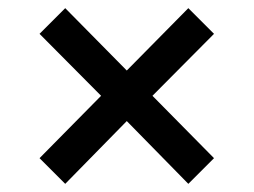

<svg xmlns="http://www.w3.org/2000/svg" viewBox="-20 -566 622 471"><path d="M228 -331 77 -483 140 -546 291 -393 442 -546 505 -483 354 -331 505 -178 442 -115 291 -269 140 -115 77 -178Z"/></svg>

Font: Codetta
Style: Bold
Weight: 700
Designer: Ulrich Proeller
Foundry: PROSA GmbH
Version: Version 2.00;September 29, 2018;FontCreator 11.5.0.2427 64-b